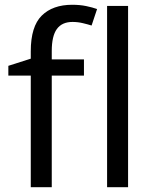

<svg xmlns="http://www.w3.org/2000/svg" viewBox="-20 -785 642 805"><path d="M332 -468H197V0H109V-468H15V-509L109 -539V-570Q109 -674 155 -719.5Q201 -765 283 -765Q315 -765 341.5 -759.5Q368 -754 387 -747L364 -678Q348 -683 327 -688Q306 -693 284 -693Q240 -693 218.5 -663.5Q197 -634 197 -571V-536H332ZM517 0H429V-760H517Z"/></svg>

Font: Go Noto Current
Style: Regular
Weight: 400
Designer: Monotype Design Team
Foundry: Monotype Imaging Inc.
Version: Version 2.007; ttfautohint (v1.8) -l 8 -r 50 -G 200 -x 14 -D